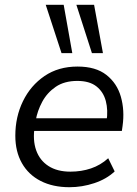

<svg xmlns="http://www.w3.org/2000/svg" viewBox="-20 -773 572 802"><path d="M270 9Q201 9 150 -17Q99 -43 71.5 -91.5Q44 -140 44 -206Q44 -285 76 -350.5Q108 -416 166 -455.5Q224 -495 304 -495Q380 -495 424.5 -460Q469 -425 485 -368.5Q501 -312 492 -247L489 -226H107L115 -279H443L425 -266Q432 -313 422 -351Q412 -389 383 -412Q354 -435 303 -435Q249 -435 213 -410.5Q177 -386 156.5 -348Q136 -310 129 -269L125 -245Q116 -188 131 -145.5Q146 -103 182.5 -79.5Q219 -56 274 -56Q320 -56 360 -69.5Q400 -83 432 -112L459 -57Q425 -25 374 -8Q323 9 270 9ZM364 -551 299 -753H373L410 -551ZM237 -551 171 -753H246L282 -551Z"/></svg>

Font: Nunito Sans 12pt
Style: Italic
Weight: 400
Italic angle: -9°
Designer: Vernon Adams
Foundry: Vernon Adams
Version: Version 3.101;gftools[0.9.27]